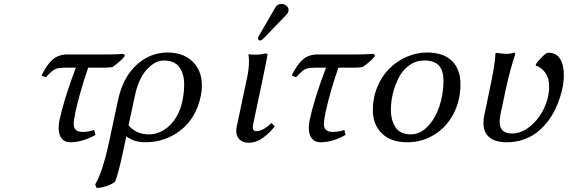

<svg xmlns="http://www.w3.org/2000/svg" viewBox="-20 -703 2845 962"><path d="M496.1 -363.8H421.9Q380.9 -245.6 357.9 -141.1Q349.1 -96.2 349.1 -84Q349.1 -63.5 359.4 -52.7Q369.6 -42 396 -42Q420.9 -42 452.1 -51.8L458 -26.9Q394 9.8 331.1 9.8Q303.7 9.8 288.8 -9.3Q273.9 -28.3 273.9 -62Q273.9 -81.1 277.8 -100.1Q300.8 -207.5 359.9 -363.8H304.2Q269 -363.8 253.2 -355Q237.3 -346.2 210 -315.9L188 -324.2Q213.9 -378.4 243.4 -404.3Q272.9 -430.2 317.9 -430.2H519Q557.6 -430.2 598.1 -433.1L606 -423.8Q598.1 -412.6 587.2 -402.1Q576.2 -391.6 568.6 -385.7Q561 -379.9 543.9 -367.2Q524.9 -363.8 496.1 -363.8Z M557.1 207Q538.6 221.7 511.2 230.2Q483.9 238.8 463.9 238.8L457 221.2Q494.1 157.7 525.9 11.2L570.8 -199.2Q595.2 -314 663.3 -377Q731.4 -439.9 819.8 -439.9Q898.9 -439.9 945.3 -394.3Q991.7 -348.6 991.7 -273.9Q991.7 -248 985.8 -221.2Q962.4 -110.8 885.3 -50.5Q808.1 9.8 707 9.8Q650.9 9.8 612.8 -20L595.7 61Q574.7 160.2 557.1 207ZM894 -198.2Q902.8 -240.2 902.8 -277.8Q902.8 -335.4 877.7 -367.7Q852.5 -399.9 799.8 -399.9Q785.6 -399.9 770.5 -394.5Q755.4 -389.2 738.3 -376.2Q721.2 -363.3 706.3 -344.2Q691.4 -325.2 678 -294.7Q664.6 -264.2 656.7 -227.1L624 -75.2Q662.1 -29.8 725.1 -29.8Q783.7 -29.8 830.6 -74.7Q877.4 -119.6 894 -198.2Z M1312.5 -436 1320.8 -430.2Q1320.8 -429.2 1303.7 -342.8L1250.5 -90.8Q1246.6 -71.3 1246.6 -65.9Q1246.6 -45.9 1263.7 -45.9Q1298.8 -45.9 1339.8 -86.9L1356.4 -69.8Q1331.5 -36.6 1297.1 -12.2Q1262.7 12.2 1226.6 12.2Q1197.3 12.2 1180.4 -3.9Q1163.6 -20 1163.6 -47.9Q1163.6 -59.1 1166.5 -70.8L1219.7 -321.8Q1227.5 -359.9 1227.5 -397.9Q1227.5 -417.5 1224.6 -429.2L1226.6 -431.2Q1238.3 -429.2 1263.7 -429.2Q1289.6 -429.2 1312.5 -436ZM1390.6 -683.1Q1404.3 -683.1 1415 -674.3Q1425.8 -665.5 1425.8 -652.8Q1425.8 -640.1 1415.5 -629.9L1297.9 -507.8Q1290 -500 1283.7 -500Q1278.8 -500 1275.6 -503.4Q1272.5 -506.8 1272.5 -511.2Q1272.5 -512.7 1274.4 -517.1Q1276.4 -521.5 1276.9 -522.9L1359.9 -666Q1368.7 -683.1 1390.6 -683.1Z M1749.5 -363.8H1675.3Q1634.3 -245.6 1611.3 -141.1Q1602.5 -96.2 1602.5 -84Q1602.5 -63.5 1612.8 -52.7Q1623 -42 1649.4 -42Q1674.3 -42 1705.6 -51.8L1711.4 -26.9Q1647.5 9.8 1584.5 9.8Q1557.1 9.8 1542.2 -9.3Q1527.3 -28.3 1527.3 -62Q1527.3 -81.1 1531.2 -100.1Q1554.2 -207.5 1613.3 -363.8H1557.6Q1522.5 -363.8 1506.6 -355Q1490.7 -346.2 1463.4 -315.9L1441.4 -324.2Q1467.3 -378.4 1496.8 -404.3Q1526.4 -430.2 1571.3 -430.2H1772.5Q1811 -430.2 1851.6 -433.1L1859.4 -423.8Q1851.6 -412.6 1840.6 -402.1Q1829.6 -391.6 1822 -385.7Q1814.5 -379.9 1797.4 -367.2Q1778.3 -363.8 1749.5 -363.8Z M2120.1 -439.9Q2201.7 -439.9 2244.4 -397.9Q2287.1 -356 2287.1 -280.8Q2287.1 -199.7 2252.2 -132.8Q2217.3 -65.9 2156 -28.1Q2094.7 9.8 2020.5 9.8Q1938 9.8 1893.1 -34.7Q1848.1 -79.1 1848.1 -151.9Q1848.1 -213.9 1871.1 -268.6Q1894 -323.2 1931.9 -360.4Q1969.7 -397.5 2018.8 -418.7Q2067.9 -439.9 2120.1 -439.9ZM2105.5 -399.9Q2064 -399.9 2030.5 -375.7Q1997.1 -351.6 1977.8 -313.7Q1958.5 -275.9 1948.5 -234.4Q1938.5 -192.9 1938.5 -153.8Q1938.5 -100.1 1961.9 -64.9Q1985.4 -29.8 2038.6 -29.8Q2084.5 -29.8 2122.6 -69.1Q2160.6 -108.4 2181.4 -169.9Q2202.1 -231.4 2202.1 -298.8Q2202.1 -348.1 2179.7 -374Q2157.2 -399.9 2105.5 -399.9Z M2513.2 -251 2488.3 -132.8Q2483.4 -109.4 2483.4 -92.8Q2483.4 -34.2 2545.4 -34.2Q2590.8 -34.2 2634.3 -68.4Q2677.7 -102.5 2704.6 -157.7Q2731.4 -212.9 2731.4 -270Q2731.4 -310.5 2713.1 -337.2Q2694.8 -363.8 2664.1 -375L2666 -382.8Q2677.7 -399.9 2697.5 -419.4Q2717.3 -439 2728 -439Q2765.1 -439 2785.2 -409.7Q2805.2 -380.4 2805.2 -327.1Q2805.2 -302.7 2800.5 -274.2Q2795.9 -245.6 2785.2 -212.9Q2774.4 -180.2 2758.8 -148.9Q2743.2 -117.7 2719.7 -88.6Q2696.3 -59.6 2668 -37.8Q2639.6 -16.1 2601.3 -3.2Q2563 9.8 2520 9.8Q2460.4 9.8 2431.4 -15.4Q2402.3 -40.5 2402.3 -85.9Q2402.3 -106.4 2406.2 -124L2429.2 -233.9Q2461.4 -383.3 2462.4 -435.1L2465.3 -438Q2505.4 -433.1 2516.1 -433.1Q2536.1 -433.1 2554.2 -439Q2561 -439 2561 -432.1V-429.2Q2535.6 -354.5 2513.2 -251Z"/></svg>

Font: Linear Smooth
Style: Italic
Weight: 400
Designer: Philipp H. Poll, Flanker
Foundry: Philipp H. Poll, reworked by Flanker
Version: Version 1.061 | FøM Fix